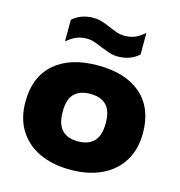

<svg xmlns="http://www.w3.org/2000/svg" viewBox="-116 -896 947 1010"><g transform="rotate(15 357.0 -391.0)"><path d="M357 10.5Q260.5 10.5 188.8 -23Q117 -56.5 77 -120.2Q37 -184 37 -274.5Q37 -409.5 121.2 -483.5Q205.5 -557.5 357 -557.5Q509 -557.5 593 -483.8Q677 -410 677 -274.5Q677 -184.5 637.2 -120.8Q597.5 -57 525.5 -23.2Q453.5 10.5 357 10.5ZM357 -144Q413.5 -144 444 -175Q474.5 -206 474.5 -274Q474.5 -342.5 444 -372.5Q413.5 -402.5 357 -402.5Q300.5 -402.5 270.2 -372.5Q240 -342.5 240 -274.5Q240 -206.5 270.2 -175.2Q300.5 -144 357 -144ZM444 -629.5Q417.5 -629.5 394 -637.8Q370.5 -646 348.5 -655Q328 -664 307.2 -671.2Q286.5 -678.5 264.5 -678.5Q233.5 -678.5 208.2 -668.2Q183 -658 156 -634V-752Q201 -793 270 -793Q296.5 -793 320 -785Q343.5 -777 365.5 -767.5Q386 -758.5 406.8 -751.2Q427.5 -744 449.5 -744Q480.5 -744 505.8 -754.2Q531 -764.5 558 -788.5V-671Q513 -629.5 444 -629.5Z"/></g></svg>

Font: Encode Sans Expanded Expanded ExtraBold
Style: Regular
Weight: 800
Width: 7
Designer: Multiple Designers
Foundry: Impallari Type
Version: Version 3.000; ttfautohint (v1.8.3) -l 8 -r 50 -G 200 -x 14 